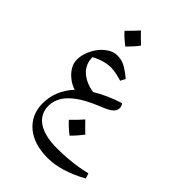

<svg xmlns="http://www.w3.org/2000/svg" viewBox="-276 -785 1181 1181"><g transform="rotate(45 314.5 -194.5)"><path d="M372 286Q294 286 236 259.5Q178 233 146 184Q114 135 114 70Q114 -42 195 -129Q164 -138 135.5 -160Q107 -182 90 -210Q73 -237 73 -271Q73 -300 83.5 -330.5Q94 -361 112.5 -388.5Q131 -416 156 -435Q191 -464 233 -464Q268 -464 297 -449Q326 -434 370 -398L353 -366Q323 -375 299.5 -379.5Q276 -384 258 -384Q227 -384 195 -375Q163 -366 130 -348Q130 -289 171 -250Q212 -211 285 -199Q322 -222 365.5 -241.5Q409 -261 460 -277Q471 -261 471 -246Q471 -233 465 -222Q459 -211 444 -200Q430 -190 408 -180Q386 -170 360 -160Q285 -128 241.5 -96Q198 -64 175 -29Q163 -9 156.5 11.5Q150 32 150 54Q150 125 207 164Q264 203 375 203Q400 203 423 202Q446 201 468 199Q507 196 543.5 190Q580 184 618 175L629 209Q560 247 495.5 266.5Q431 286 372 286ZM227 -537Q183 -570 155 -602Q181 -628 198 -646Q215 -664 225 -675Q241 -658 257.5 -641.5Q274 -625 291 -610Q280 -594 263.5 -575.5Q247 -557 227 -537ZM372 93Q350 76 332 59.5Q314 43 300 27Q323 5 340 -13Q357 -31 370 -46Q405 -9 436 20Q424 36 408 54.5Q392 73 372 93Z"/></g></svg>

Font: Noto Naskh Arabic
Style: Regular
Weight: 400
Designer: Monotype Design Team, David Williams, Mohamad Dakak and Nizar Qandah
Foundry: Monotype Imaging Inc.
Version: Version 2.013